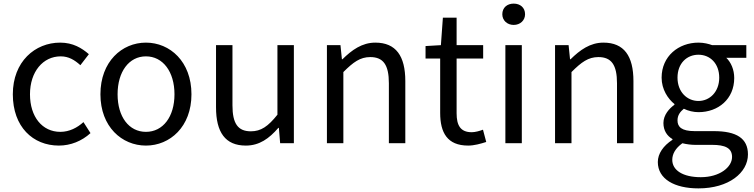

<svg xmlns="http://www.w3.org/2000/svg" viewBox="-20 -793 4175 1063"><path d="M306 13C371 13 433 -12 481 -56L442 -117C408 -86 364 -63 314 -63C214 -63 146 -146 146 -271C146 -396 218 -481 316 -481C360 -481 393 -461 425 -432L472 -493C433 -527 384 -557 313 -557C174 -557 51 -452 51 -271C51 -91 162 13 306 13Z M788 13C921 13 1040 -91 1040 -271C1040 -452 921 -557 788 -557C655 -557 536 -452 536 -271C536 -91 655 13 788 13ZM788 -63C694 -63 631 -146 631 -271C631 -396 694 -481 788 -481C882 -481 946 -396 946 -271C946 -146 882 -63 788 -63Z M1341 13C1416 13 1470 -26 1521 -85H1524L1531 0H1607V-543H1516V-158C1464 -93 1425 -66 1369 -66C1297 -66 1267 -109 1267 -210V-543H1176V-199C1176 -61 1227 13 1341 13Z M1790 0H1881V-394C1936 -449 1974 -477 2030 -477C2102 -477 2133 -434 2133 -332V0H2224V-344C2224 -483 2172 -557 2058 -557C1984 -557 1928 -516 1876 -465H1873L1865 -543H1790Z M2572 13C2605 13 2641 3 2672 -7L2654 -75C2636 -68 2611 -61 2592 -61C2529 -61 2508 -99 2508 -166V-469H2655V-543H2508V-695H2432L2421 -543L2336 -538V-469H2417V-168C2417 -59 2456 13 2572 13Z M2778 0H2869V-543H2778ZM2824 -655C2860 -655 2887 -680 2887 -714C2887 -751 2860 -773 2824 -773C2788 -773 2761 -751 2761 -714C2761 -680 2788 -655 2824 -655Z M3053 0H3144V-394C3199 -449 3237 -477 3293 -477C3365 -477 3396 -434 3396 -332V0H3487V-344C3487 -483 3435 -557 3321 -557C3247 -557 3191 -516 3139 -465H3136L3128 -543H3053Z M3847 250C4015 250 4121 163 4121 62C4121 -27 4058 -67 3932 -67H3826C3753 -67 3731 -91 3731 -126C3731 -156 3746 -174 3766 -191C3790 -179 3820 -172 3847 -172C3957 -172 4045 -245 4045 -361C4045 -408 4027 -448 4001 -473H4112V-543H3923C3904 -550 3877 -557 3847 -557C3737 -557 3643 -482 3643 -363C3643 -298 3678 -246 3714 -217V-213C3686 -193 3653 -157 3653 -112C3653 -69 3674 -40 3703 -23V-19C3652 14 3622 58 3622 104C3622 198 3714 250 3847 250ZM3847 -234C3784 -234 3731 -284 3731 -363C3731 -443 3783 -490 3847 -490C3911 -490 3962 -442 3962 -363C3962 -284 3909 -234 3847 -234ZM3860 188C3761 188 3702 150 3702 92C3702 60 3719 28 3758 0C3782 6 3808 9 3828 9H3922C3994 9 4033 26 4033 76C4033 133 3964 188 3860 188Z"/></svg>

Font: Source Han Sans KR Regular
Style: Regular
Weight: 400
Designer: Ryoko NISHIZUKA (kana & ideographs); Paul D. Hunt (Latin, Greek & Cyrillic); Wenlong ZHANG (bopomofo); Sandoll Communica
Foundry: Adobe Systems Incorporated
Version: Version 1.004;PS 1.004;hotconv 1.0.82;makeotf.lib2.5.63406